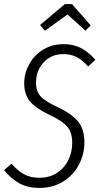

<svg xmlns="http://www.w3.org/2000/svg" viewBox="-25 -913 489 944"><path d="M444 -619 408 -586Q380 -618 351.5 -632.5Q323 -647 286 -647Q228 -647 190 -606.5Q152 -566 152 -507Q152 -465 174 -440Q196 -415 255 -388Q326 -355 358 -316.5Q390 -278 390 -213Q390 -156 363.5 -104.5Q337 -53 286.5 -21Q236 11 168 11Q112 11 70.5 -11.5Q29 -34 -5 -77L32 -108Q61 -74 92.5 -56.5Q124 -39 169 -39Q218 -39 254.5 -62.5Q291 -86 310.5 -125Q330 -164 330 -211Q330 -260 307 -288.5Q284 -317 223 -346Q151 -380 122.5 -414Q94 -448 94 -504Q94 -552 118 -596.5Q142 -641 186.5 -668.5Q231 -696 288 -696Q337 -696 374.5 -676Q412 -656 444 -619ZM196 -762 172 -790 294 -893H329L421 -788L395 -762L307 -842Z"/></svg>

Font: Fira Sans Extra Condensed Light
Style: Italic
Weight: 300
Width: 3
Italic angle: -8°
Designer: Carrois Corporate & Edenspiekermann AG
Foundry: Carrois Corporate GbR & Edenspiekermann AG
Version: Version 4.203